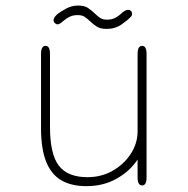

<svg xmlns="http://www.w3.org/2000/svg" viewBox="-20 -642 659 674"><path d="M140 -481Q155.5 -481 155.5 -452.5V-197Q155.5 -101 186.5 -60.5Q217.5 -20 287 -20Q336 -20 375.8 -42.8Q415.5 -65.5 439.2 -102.2Q463 -139 463 -181V-452.5Q463 -481 479 -481Q494.5 -481 494.5 -452.5V-19.5Q494.5 9 479 9Q463 9 463 -19.5V-82Q436.5 -41.5 389.8 -15Q343 11.5 283.5 11.5Q230.5 11.5 195 -9.2Q159.5 -30 141.8 -75Q124 -120 124 -192.5V-452.5Q124 -481 140 -481ZM354.5 -540.5Q332.5 -540.5 320 -548.5Q307.5 -556.5 295.5 -568Q284.5 -578.5 275.8 -583.8Q267 -589 252 -589Q236 -589 223.8 -582.8Q211.5 -576.5 203 -569Q189.5 -556.5 182 -556.5Q177 -556.5 172.5 -561Q168 -565.5 168 -571Q168 -580.5 181.5 -592.5Q194.5 -602.5 213.5 -612.5Q232.5 -622.5 254 -622.5Q276 -622.5 288.2 -614.5Q300.5 -606.5 312.5 -595Q323 -584.5 332 -578.8Q341 -573 356.5 -573Q372 -573 383.8 -579Q395.5 -585 403.5 -592.5Q410.5 -599.5 417.2 -603.5Q424 -607.5 430 -607.5Q435.5 -607.5 439.5 -604Q443.5 -600.5 443.5 -594Q443.5 -586 439.5 -583.5Q430 -572.5 407.2 -556.5Q384.5 -540.5 354.5 -540.5Z"/></svg>

Font: Sono ExtraLight
Style: Regular
Weight: 200
Designer: Tyler Finck
Foundry: Tyler Finck
Version: Version 2.112